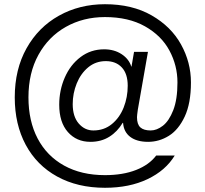

<svg xmlns="http://www.w3.org/2000/svg" viewBox="-20 -738 975 911"><path d="M50 -276Q50 -409 106 -509Q162 -609 259.5 -663.5Q357 -718 478 -718Q607 -718 699.5 -665Q792 -612 839 -527Q886 -442 886 -347Q886 -248 856.5 -185Q827 -122 781 -93.5Q735 -65 683 -65Q629 -65 598 -88.5Q567 -112 564 -155H562Q537 -113 498.5 -89Q460 -65 409 -65Q343 -65 302 -111.5Q261 -158 261 -241Q261 -310 287.5 -370.5Q314 -431 362.5 -467.5Q411 -504 474 -504Q522 -504 557 -481Q592 -458 603 -422H604L616 -492H682L634 -218Q630 -190 630 -182Q630 -148 646 -133.5Q662 -119 695 -119Q724 -119 753 -141.5Q782 -164 802 -215Q822 -266 822 -347Q822 -427 784 -498Q746 -569 668 -613Q590 -657 478 -657Q375 -657 292.5 -610.5Q210 -564 162.5 -478Q115 -392 115 -276Q115 -164 158.5 -81Q202 2 284 47.5Q366 93 478 93Q563 93 625.5 68.5Q688 44 721 0H809Q766 71 680 112Q594 153 478 153Q348 153 251 99.5Q154 46 102 -51Q50 -148 50 -276ZM586 -331Q586 -388 558 -418Q530 -448 482 -448Q434 -448 398.5 -418.5Q363 -389 344 -342Q325 -295 325 -244Q325 -185 353.5 -152Q382 -119 423 -119Q474 -119 511 -149.5Q548 -180 567 -228.5Q586 -277 586 -331Z"/></svg>

Font: Muli-Regular
Style: Regular
Weight: 400
Version: Version 2.000